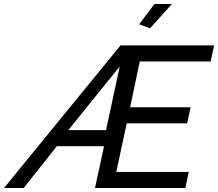

<svg xmlns="http://www.w3.org/2000/svg" viewBox="-100 -936 1086 956"><path d="M500 -710H966L949 -630H596L548 -402H849L832 -322H531L479 -80H840L823 0H373L418 -208H183L18 0H-80ZM428 -288 496 -605 240 -288ZM647 -795 593 -815 669 -916H756Z"/></svg>

Font: Raleway Thin Medium
Style: Italic
Weight: 500
Italic angle: -12°
Version: Version 4.026